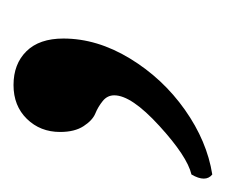

<svg xmlns="http://www.w3.org/2000/svg" viewBox="-45 -122 334 284"><g transform="rotate(-90 122.0 20.0)"><path d="M138.2 -127Q169.4 -127 188.2 -107.9Q207 -88.9 207 -53.2Q207 -3.4 177.5 45.2Q147.9 93.8 101.6 126.5Q55.2 159.2 5.9 167Q-6.3 157.2 5.9 136.2Q32.7 129.9 77.9 88.6Q123 47.4 123 22Q123 11.7 114.5 4.9Q106 -2 95.9 -6.1Q85.9 -10.3 77.4 -23.4Q68.8 -36.6 68.8 -58.1Q68.8 -87.4 88.1 -107.2Q107.4 -127 138.2 -127Z"/></g></svg>

Font: Common Serif
Style: Bold Italic
Weight: 700
Italic angle: -12°
Designer: Philipp H. Poll, Khaled Hosny
Foundry: Stefan Peev, Context Ltd.
Version: Version 1.026